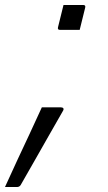

<svg xmlns="http://www.w3.org/2000/svg" viewBox="-63 -531 433 771"><path d="M257 -411H178Q167 -411 170 -422L192 -511H271Q282 -511 279 -500ZM5 220H-43Q-17 162 7 111Q31 60 55 8.5Q79 -43 105 -100H181Q188 -100 191 -96.5Q194 -93 190 -86Q159 -32 132 15.5Q105 63 78 110.5Q51 158 20 212Q15 220 5 220Z"/></svg>

Font: Recursive Sn Lnr St Lt
Style: Italic
Weight: 300
Italic angle: -15°
Version: Version 1.079;hotconv 1.0.112;makeotfexe 2.5.65598; ttfautoh